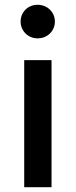

<svg xmlns="http://www.w3.org/2000/svg" viewBox="-20 -781 315 801"><path d="M137 -621C178 -621 209 -652 209 -691C209 -730 178 -761 137 -761C96 -761 66 -730 66 -691C66 -653 96 -621 137 -621ZM195 0V-530H81V0Z"/></svg>

Font: Be Vietnam Pro Medium
Style: Regular
Weight: 500
Designer: Lam Bao, Tony Le, Vietanh Nguyen
Foundry: Yellow Type Foundry
Version: Version 1.002